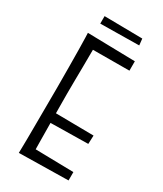

<svg xmlns="http://www.w3.org/2000/svg" viewBox="-204 -893 830 976"><g transform="rotate(30 211.0 -405.0)"><path d="M79 5Q79 5 79.5 -18Q80 -41 80.5 -80.5Q81 -120 81 -169.5Q81 -219 81.5 -273Q82 -327 82 -378Q82 -442 81.5 -500Q81 -558 80.5 -602.5Q80 -647 79 -673Q78 -699 78 -699L144 -689Q144 -689 143.5 -668Q143 -647 143 -613Q143 -579 142.5 -537.5Q142 -496 141.5 -455Q141 -414 141 -379Q141 -344 141.5 -295.5Q142 -247 142.5 -196.5Q143 -146 143.5 -102Q144 -58 144.5 -31Q145 -4 145 -4ZM79 5 120 -54 368 -49V0ZM112 -207V-264L364 -261L362 -211ZM109 -637 78 -699 357 -693V-638ZM109 -771V-815L332 -812L336 -774Z"/></g></svg>

Font: Truculenta Light
Style: Regular
Weight: 300
Version: Version 1.002